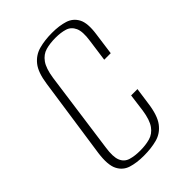

<svg xmlns="http://www.w3.org/2000/svg" viewBox="-186 -680 772 772"><g transform="rotate(-45 200.5 -293.5)"><path d="M167 12Q126 12 96 2.5Q66 -7 51.5 -36Q37 -65 45 -125L95 -469Q103 -526 125 -553.5Q147 -581 180.5 -590Q214 -599 255 -599Q296 -599 326 -589.5Q356 -580 370.5 -552.5Q385 -525 377 -469L364 -374H327L340 -468Q347 -515 336.5 -538Q326 -561 303.5 -568Q281 -575 251 -575Q219 -575 194.5 -568Q170 -561 153.5 -538Q137 -515 130 -468L82 -120Q75 -73 84.5 -50Q94 -27 117 -20Q140 -13 171 -13Q202 -13 227 -20Q252 -27 268.5 -50Q285 -73 292 -120L302 -196H338L328 -125Q320 -64 298 -35Q276 -6 242.5 3Q209 12 167 12Z"/></g></svg>

Font: Alumni Sans Thin ExtraLight
Style: Italic
Weight: 250
Italic angle: -8°
Version: Version 1.016